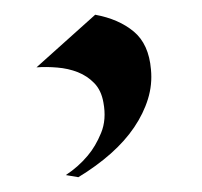

<svg xmlns="http://www.w3.org/2000/svg" viewBox="-20 -109 276 262"><path d="M186 -14.2Q188 6.3 181.9 26.1Q175.8 45.9 163.1 64.7Q150.4 83.5 131.1 100.6Q111.8 117.7 86.9 132.8L69.8 129.9Q86.9 118.7 99.6 103.5Q110.4 90.8 117.9 72.5Q125.5 54.2 121.1 30.8Q118.2 14.2 108.6 4.4Q99.1 -5.4 86.2 -10.5Q73.2 -15.6 58.3 -16.8Q43.5 -18.1 29.8 -17.1L109.9 -88.9Q142.1 -83 162.6 -65.9Q183.1 -48.8 186 -14.2Z"/></svg>

Font: Quintessential
Style: Regular
Weight: 400
Designer: Astigmatic (AOETI)
Foundry: Astigmatic (AOETI)
Version: Version 1.000